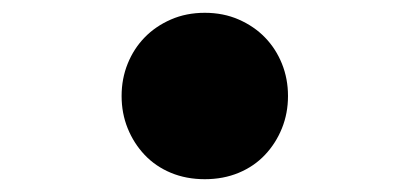

<svg xmlns="http://www.w3.org/2000/svg" viewBox="-20 -506 640 300"><path d="M300 -226Q271 -226 247 -236Q223 -246 206 -264Q189 -282 179.5 -305.5Q170 -329 170 -356Q170 -383 179.5 -406.5Q189 -430 206 -447.5Q223 -465 247 -475.5Q271 -486 300 -486Q329 -486 353 -475.5Q377 -465 394 -447.5Q411 -430 420.5 -406.5Q430 -383 430 -356Q430 -329 420.5 -305.5Q411 -282 394 -264Q377 -246 353 -236Q329 -226 300 -226Z"/></svg>

Font: Source Code Pro Black
Style: Regular
Weight: 900
Monospace: yes
Designer: Paul D. Hunt, Teo Tuominen
Foundry: Adobe Systems Incorporated
Version: Version 2.030;PS 1.000;hotconv 16.6.51;makeotf.lib2.5.65220